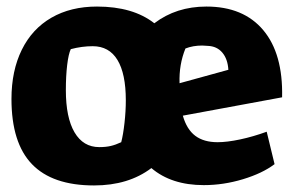

<svg xmlns="http://www.w3.org/2000/svg" viewBox="-20 -553 904 586"><path d="M15 -251Q15 -337 46.5 -401Q78 -465 137 -499Q196 -533 276 -533Q386 -533 451 -482Q518 -533 610 -533Q723 -533 783.5 -461Q844 -389 841 -256L538 -200Q550 -158 576 -138.5Q602 -119 644 -119Q673 -119 713 -127.5Q753 -136 794 -151L818 -52Q781 -24 721.5 -6Q662 12 602 12Q503 12 442 -40Q372 13 267 13Q140 13 77.5 -52Q15 -117 15 -251ZM677 -340Q675 -373 658.5 -392.5Q642 -412 614 -413L597 -414Q569 -414 546 -405Q526 -356 528 -299ZM350 -119Q356 -142 360 -178Q364 -214 364 -247Q364 -328 338.5 -370Q313 -412 263 -412Q230 -412 196 -403Q189 -388 185 -354.5Q181 -321 181 -278Q181 -194 207.5 -149Q234 -104 283 -104Q303 -104 318 -107.5Q333 -111 350 -119Z"/></svg>

Font: Suez One
Style: Regular
Weight: 400
Version: Version 1.000